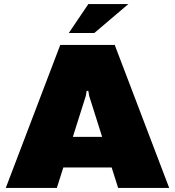

<svg xmlns="http://www.w3.org/2000/svg" viewBox="-20 -920 857 940"><path d="M316.7 -758.3 412.5 -900H608.3L441.7 -758.3ZM8.3 0 275 -700H541.7L808.3 0H558.3L526.7 -100H290L258.3 0ZM336.7 -250H480L416.7 -450L412.5 -475H404.2L400 -450Z"/></svg>

Font: BoonTook
Style: Regular
Weight: 400
Designer: Sungsit Sawaiwan
Foundry: FontUni
Version: Version 3.0